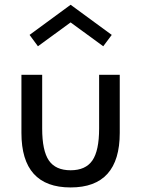

<svg xmlns="http://www.w3.org/2000/svg" viewBox="-20 -784 602 818"><path d="M71.3 -217.8V-465.3H159.7V-236.3Q159.7 -142.1 188.2 -100.3Q216.8 -58.6 280.8 -58.6Q344.7 -58.6 373.5 -100.3Q402.3 -142.1 402.3 -236.3V-465.3H490.2V-217.8Q490.2 14.6 280.8 14.6Q71.3 14.6 71.3 -217.8ZM141.6 -586.9 106 -635.3 280.8 -763.7 456.1 -635.3 419.9 -586.9 280.8 -688.5Z"/></svg>

Font: Spartan MB Med
Style: Regular
Weight: 500
Designer: Matt Bailey, Mirko Velimirovic
Foundry: Matt Bailey
Version: Version 1.005